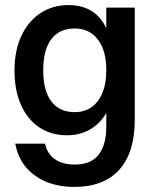

<svg xmlns="http://www.w3.org/2000/svg" viewBox="-20 -530 616 755"><path d="M398 -500H510V-60Q510 70 449 137.5Q388 205 272 205Q180 205 117.5 160.5Q55 116 40 35H157Q165 73 194.5 95Q224 117 275 117Q338 117 368 78Q398 39 398 -31V-86Q374 -44 334 -21Q294 2 244 2Q182 2 135.5 -28.5Q89 -59 63 -116.5Q37 -174 37 -253Q37 -332 64.5 -390Q92 -448 140 -479Q188 -510 249 -510Q355 -510 398 -419ZM398 -254Q398 -332 364.5 -375Q331 -418 274 -418Q214 -418 182 -376.5Q150 -335 150 -254Q150 -173 182 -131Q214 -89 274 -89Q331 -89 364.5 -132.5Q398 -176 398 -254Z"/></svg>

Font: CBA Beacon Sans Bold
Style: Regular
Weight: 700
Designer: Wei Huang
Foundry: Wei Huang
Version: Version 1.002